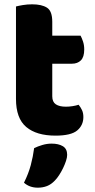

<svg xmlns="http://www.w3.org/2000/svg" viewBox="-20 -613 440 889"><path d="M222 -167Q222 -141 238.5 -130Q255 -119 285 -119Q300 -119 316 -121.5Q332 -124 344 -128Q353 -117 359.5 -103.5Q366 -90 366 -71Q366 -33 337.5 -9Q309 15 237 15Q149 15 101.5 -25Q54 -65 54 -155V-583Q65 -586 85.5 -589.5Q106 -593 129 -593Q173 -593 197.5 -577.5Q222 -562 222 -512V-448H353Q359 -437 364.5 -420.5Q370 -404 370 -384Q370 -349 354.5 -333.5Q339 -318 313 -318H222ZM234 223Q217 241 197.5 248.5Q178 256 155 256Q117 256 91 233Q112 191 122.5 151.5Q133 112 138 73Q154 65 175.5 58.5Q197 52 219 52Q251 52 271 64Q291 76 291 104Q291 116 285.5 132.5Q280 149 272 165.5Q264 182 254 197.5Q244 213 234 223Z"/></svg>

Font: Baloo Bhaijaan
Style: Regular
Weight: 400
Designer: Devika Bhansali and Ek Type
Foundry: Ek Type
Version: Version 1.443;PS 1.000;hotconv 16.6.51;makeotf.lib2.5.65220;